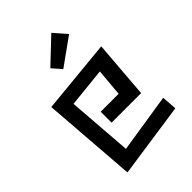

<svg xmlns="http://www.w3.org/2000/svg" viewBox="-227 -856 984 984"><g transform="rotate(-45 265.0 -364.0)"><path d="M200 -630 332 -755 392 -686 244 -580ZM63 -486 464 -525 439 -211H225V-290H355L368 -439L155 -417L182 -64L502 -114L508 -32L102 27Z"/></g></svg>

Font: Stick
Style: Regular
Weight: 400
Designer: Fontworks Inc.
Foundry: Fontworks Inc.
Version: Version 1.100